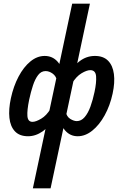

<svg xmlns="http://www.w3.org/2000/svg" viewBox="-20 -731 664 1040"><path d="M158 289 371 -711H467L254 289ZM132 7Q86 7 61 -19.5Q36 -46 31 -92.5Q26 -139 39 -199Q53 -264 80.5 -316Q108 -368 144.5 -398Q181 -428 222 -428Q264 -428 291.5 -397.5Q319 -367 319 -319L289 -293Q284 -319 265 -332.5Q246 -346 227 -346Q203 -346 186.5 -324.5Q170 -303 158.5 -268Q147 -233 138 -191Q126 -133 128.5 -102Q131 -71 156 -71Q174 -71 203 -88Q232 -105 254 -142L285 -113Q249 -46 211 -19.5Q173 7 132 7ZM401 7Q360 7 333 -24Q306 -55 305 -102L336 -127Q341 -99 360.5 -87Q380 -75 396 -75Q420 -75 438.5 -96.5Q457 -118 470 -154Q483 -190 492 -233Q503 -284 500.5 -317.5Q498 -351 469 -351Q450 -351 421.5 -334Q393 -317 370 -279L339 -308Q373 -370 410.5 -399Q448 -428 494 -428Q540 -428 565.5 -402Q591 -376 597 -330Q603 -284 590 -224Q576 -159 547 -106.5Q518 -54 480 -23.5Q442 7 401 7Z"/></svg>

Font: Ysabeau Infant
Style: Bold Italic
Weight: 700
Italic angle: -12°
Designer: Christian Thalmann (Catharsis Fonts)
Version: Version 2.001;gftools[0.9.30]; featfreeze: ss01,ss02,lnum